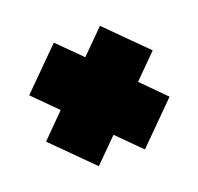

<svg xmlns="http://www.w3.org/2000/svg" viewBox="-74 -495 525 508"><g transform="rotate(-20 189.0 -241.0)"><path d="M15.1 -306.2 124 -415 189 -350.1 253.9 -415 362.8 -306.2 297.9 -241.2 362.8 -175.8 253.9 -66.9 189 -131.8 124 -66.9 15.1 -175.8 80.1 -241.2Z"/></g></svg>

Font: Lletraferida
Style: Heavy
Weight: 900
Designer: Josep Patau Bellart
Foundry: Josep Patau Bellart
Version: Version 1.000